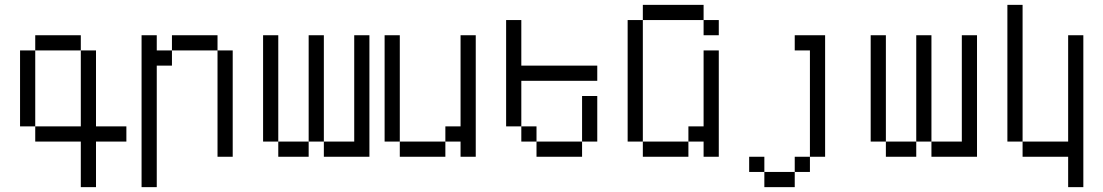

<svg xmlns="http://www.w3.org/2000/svg" viewBox="-20 -645 4540 790"><path d="M312.5 -437.5H125V-500H312.5ZM62.5 -437.5H125V-125H62.5ZM125 -125H312.5V-437.5H375V-125H500V-62.5H375V125H312.5V-62.5H125Z M625 -437.5H687.5V-375H625V125H562.5V-500H625ZM687.5 -500H875V-437.5H687.5ZM875 -437.5H937.5V0H875Z M1125 -62.5H1062.5V-500H1125ZM1125 -62.5H1250V0H1125ZM1250 -500H1312.5V-62.5H1250ZM1312.5 -62.5H1437.5V-500H1500V0H1312.5Z M1625 -62.5H1562.5V-500H1625ZM1625 -62.5H1812.5V0H1625ZM1812.5 -125H1875V-500H1937.5V0H1875V-62.5H1812.5Z M2125 -375H2437.5V-312.5H2125V-125H2062.5V-562.5H2125ZM2125 -125H2187.5V-62.5H2125ZM2187.5 -62.5H2375V0H2187.5ZM2375 -250H2437.5V-62.5H2375Z M2875 -562.5H2625V-625H2875ZM2562.5 -562.5H2625V-62.5H2562.5ZM2625 -62.5H2812.5V0H2625ZM2812.5 -125H2875V-437.5H2937.5V0H2875V-62.5H2812.5ZM2875 -562.5H2937.5V-500H2875Z M3375 0H3312.5V-437.5H3250V-500H3375ZM3062.5 0H3125V62.5H3062.5ZM3125 62.5H3250V125H3125ZM3250 0H3312.5V62.5H3250Z M3625 -62.5H3562.5V-500H3625ZM3625 -62.5H3750V0H3625ZM3750 -500H3812.5V-62.5H3750ZM3812.5 -62.5H3937.5V-500H4000V0H3812.5Z M4187.5 -62.5H4125V-625H4187.5ZM4187.5 -62.5H4375V-500H4437.5V125H4375V0H4187.5Z"/></svg>

Font: 寒蝉点阵体 16px
Style: Regular
Weight: 400
Designer: Designed by Warren2060
Foundry: ChillType
Version: Version 1.000